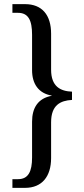

<svg xmlns="http://www.w3.org/2000/svg" viewBox="-20 -780 407 928"><path d="M40 128H101C183 128 227 73 227 -16V-189C227 -272 272 -294 328 -297V-337C272 -339 227 -362 227 -443V-617C227 -708 183 -760 101 -760H40V-718H67C117 -718 135 -682 135 -612V-441C135 -375 166 -329 230 -318V-317C164 -305 135 -259 135 -192V-19C135 49 117 86 67 86H40Z"/></svg>

Font: Noto Serif Lao Condensed
Style: Regular
Weight: 400
Width: 3
Designer: Monotype Design Team
Foundry: Monotype Imaging Inc.
Version: Version 2.003